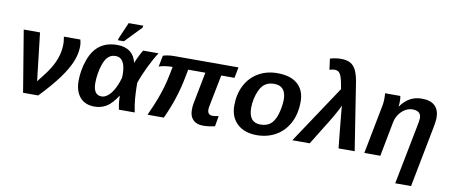

<svg xmlns="http://www.w3.org/2000/svg" viewBox="-78 -1084 3823 1626"><g transform="rotate(10 1833.0 -271.0)"><path d="M238.8 -116.7Q273.4 -159.7 299.1 -194.1Q324.7 -228.5 340.3 -255.4Q372.1 -308.1 387.7 -359.9Q403.3 -411.6 403.3 -469.7Q403.3 -489.7 396.5 -528.3H538.1Q546.4 -502 546.4 -472.2Q546.4 -426.3 532 -377.2Q517.6 -328.1 485.8 -272.5Q464.4 -234.4 433.3 -191.9Q402.3 -149.4 361.6 -101.8Q320.8 -54.2 269 0H138.7L51.3 -528.3H191.4Z M855 -537.6Q923.8 -537.6 966.3 -504.6Q1008.8 -471.7 1020 -413.6H1021Q1026.4 -427.7 1036.9 -450.2Q1047.4 -472.7 1058.8 -494.6Q1070.3 -516.6 1078.1 -528.3H1210.9Q1194.3 -504.4 1175 -469.7Q1155.8 -435.1 1137 -396.2Q1118.2 -357.4 1102.3 -319.6Q1086.4 -281.7 1076.2 -251Q1076.2 -225.6 1076.9 -202.9Q1077.6 -180.2 1078.6 -160.2Q1080.1 -133.8 1081.8 -112.1Q1083.5 -90.3 1087.4 -64.7Q1091.3 -39.1 1098.6 0H962.9Q950.2 -62 950.2 -109.9V-117.2H948.2Q902.8 -46.4 856.9 -18.1Q811 10.3 753.9 10.3Q672.4 10.3 628.2 -41Q584 -92.3 584 -183.1Q584 -225.6 592 -272.5Q600.1 -319.3 616 -363.3Q631.8 -407.2 654.3 -439.9Q721.7 -537.6 855 -537.6ZM856.9 -442.9Q813.5 -442.9 786.1 -411.1Q767.6 -389.6 754.2 -351.8Q740.7 -314 733.6 -270.5Q726.6 -227.1 726.6 -189Q726.6 -85 797.9 -85Q839.4 -85 877.7 -132.8Q916 -180.7 941.9 -269.5L942.9 -300.8Q942.9 -368.7 921.4 -405.8Q899.9 -442.9 856.9 -442.9ZM1039.1 -718.3 903.8 -577.6H852.5L855.5 -593.8L917 -736.3H1042.5Z M1709 -132.3Q1709 -86.4 1753.4 -86.4Q1769 -86.4 1793.5 -91.3L1804.2 -92.8L1788.6 -3.4Q1771 1.5 1742.2 5.6Q1713.4 9.8 1688.5 9.8Q1632.3 9.8 1601.8 -20.3Q1571.3 -50.3 1571.3 -106.9Q1571.3 -137.2 1577.1 -165.5L1629.4 -435.5H1481.9Q1479 -420.4 1476.1 -405.3Q1473.1 -390.1 1470.2 -375Q1460.9 -324.7 1448.5 -276.1Q1436 -227.5 1419.9 -178.2Q1392.1 -92.8 1349.1 0H1209Q1252.9 -97.2 1272.5 -149.9Q1291.5 -200.7 1307.6 -255.4Q1323.7 -310.1 1335.4 -371.1L1348.1 -435.5Q1309.1 -435.5 1276.4 -429.7Q1243.7 -423.8 1231 -417.5L1250 -514.2Q1264.6 -520.5 1291.3 -524.4Q1317.9 -528.3 1341.8 -528.3H1897.9L1879.9 -435.5H1766.1L1711.9 -160.6Q1709 -144.5 1709 -132.3Z M2466.8 -333.5Q2466.8 -283.2 2457 -238Q2447.3 -192.9 2427.2 -153.8Q2387.2 -75.2 2314.2 -32.7Q2241.2 9.8 2149.4 9.8Q2043 9.8 1981 -47.6Q1918.9 -105 1918.9 -204.6Q1918.9 -302.7 1958 -378.4Q1997.1 -454.1 2068.6 -495.8Q2140.1 -537.6 2231.9 -537.6Q2346.7 -537.6 2406.7 -484.1Q2466.8 -430.7 2466.8 -333.5ZM2323.2 -323.2Q2323.2 -443.8 2221.7 -443.8Q2166.5 -443.8 2133.3 -414.6Q2111.3 -395 2095.5 -361.1Q2079.6 -327.1 2071.3 -287.4Q2063 -247.6 2063 -210.4Q2063 -147 2088.4 -115.5Q2113.8 -84 2164.6 -84Q2191.9 -84 2213.6 -91.1Q2235.4 -98.1 2251.5 -111.8Q2283.2 -139.2 2301.5 -195.3Q2319.8 -251.5 2323.2 -323.2Z M2817.4 -361.8Q2811 -347.2 2795.7 -318.4Q2780.3 -289.6 2762.9 -259.3Q2745.6 -229 2732.9 -209.5L2603.5 0H2454.1L2785.2 -498L2781.7 -518.1Q2777.8 -540.5 2773.9 -558.3Q2770 -576.2 2766.1 -589.4Q2756.8 -621.6 2742.9 -636Q2729 -650.4 2704.1 -650.4Q2682.1 -650.4 2660.2 -642.1L2647.5 -735.8Q2669.4 -743.2 2692.9 -746.8Q2716.3 -750.5 2741.2 -750.5Q2790.5 -750.5 2822 -733.4Q2853.5 -716.3 2872.3 -676.3Q2891.1 -636.2 2901.4 -567.4L2990.2 0H2851.6Q2844.2 -69.8 2838.9 -124.5Q2833.5 -179.2 2829.6 -218.8Q2825.7 -258.3 2823.5 -282.5Q2821.3 -306.6 2820.3 -315.4Q2818.8 -333 2818.1 -344.7Q2817.4 -356.4 2817.4 -361.8Z M3624 -398.9Q3624 -386.7 3620.6 -360.1Q3617.2 -333.5 3613.8 -318.8L3511.7 207.5H3375.5L3473.1 -290.5Q3485.8 -352.5 3485.8 -371.1Q3485.8 -434.1 3411.6 -434.1Q3378.9 -434.1 3348.4 -415.8Q3317.9 -397.5 3296.4 -366.2Q3274.9 -335 3267.6 -295.9L3210.9 0H3073.2L3153.8 -415.5Q3157.2 -432.1 3158.9 -447.8Q3160.6 -463.4 3160.6 -478.5Q3160.6 -488.3 3160.4 -497.1Q3160.2 -505.9 3159.7 -513.7Q3159.2 -521.5 3158.2 -528.3H3289.6Q3292 -519 3293 -507.8Q3293.9 -496.6 3293.9 -482.9Q3293.9 -469.2 3293.2 -457.8Q3292.5 -446.3 3290.5 -438H3292.5Q3329.1 -488.8 3373.3 -513.2Q3417.5 -537.6 3474.6 -537.6Q3548.8 -537.6 3586.4 -502Q3624 -466.3 3624 -398.9Z"/></g></svg>

Font: Arimo
Style: Italic
Weight: 400
Italic angle: -12°
Designer: Steve Matteson
Foundry: Monotype Imaging Inc.
Version: Version 1.33